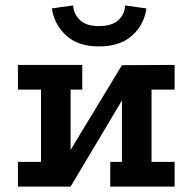

<svg xmlns="http://www.w3.org/2000/svg" viewBox="-20 -687 709 707"><path d="M46 -448H283V-357H240V-135L429 -447L623 -448V-357H538V-91H623V0H386V-91H429V-317L240 0H46V-91H131V-357H46ZM344 -516Q268 -516 224 -556Q180 -596 171 -656L249 -667Q252 -634 275 -612.5Q298 -591 344 -591Q392 -591 415.5 -612.5Q439 -634 441 -667L519 -656Q511 -596 466.5 -556Q422 -516 344 -516Z"/></svg>

Font: Podkova
Style: Bold
Weight: 700
Designer: Ilya Yudin
Foundry: Cyreal (www.cyreal.org)
Version: Version 2.102; ttfautohint (v1.8.1.43-b0c9)